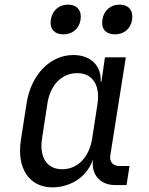

<svg xmlns="http://www.w3.org/2000/svg" viewBox="-20 -797 640 827"><path d="M475 -649C514 -649 543 -673 549 -712C555 -752 534 -777 495 -777C456 -777 427 -752 421 -712C415 -673 436 -649 475 -649ZM253 -649C292 -649 321 -673 327 -712C333 -752 312 -777 273 -777C234 -777 205 -752 199 -712C193 -673 214 -649 253 -649ZM205 10C288 10 356 -38 381 -111C371 -48 409 0 475 0H525L538 -82H493C467 -82 451 -100 455 -127L522 -550H432L417 -445H414C417 -514 371 -560 296 -560C197 -560 115 -477 95 -355L70 -194C51 -73 106 10 205 10ZM248 -68C182 -68 149 -119 161 -200L184 -350C196 -431 246 -482 313 -482C378 -482 412 -431 400 -350L377 -200C364 -119 314 -68 248 -68Z"/></svg>

Font: JetBrains Mono
Style: Italic
Weight: 400
Italic angle: -9°
Monospace: yes
Designer: Philipp Nurullin, Konstantin Bulenkov
Foundry: JetBrains
Version: Version 2.305